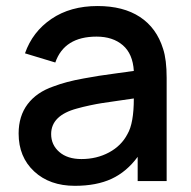

<svg xmlns="http://www.w3.org/2000/svg" viewBox="-20 -598 632 634"><path d="M530.3 0H434.6V-80.1Q398.4 -30.8 348.6 -7.6Q298.8 15.6 227.1 15.6Q144 15.6 92.8 -32Q41.5 -79.6 41.5 -157.2Q41.5 -214.8 71.3 -254.2Q101.1 -293.5 156.2 -312.5Q178.2 -320.8 201.9 -327.1Q225.6 -333.5 257.1 -339.1Q288.6 -344.7 306.9 -347.7Q325.2 -350.6 366.9 -356.2Q408.7 -361.8 421.9 -363.8Q418.5 -420.4 385.5 -448.7Q352.5 -477.1 298.8 -477.1Q192.4 -477.1 162.6 -391.6L62.5 -421.9Q87.4 -493.2 149.9 -535.6Q212.4 -578.1 302.2 -578.1Q387.2 -578.1 442.1 -542Q497.1 -505.9 518.6 -436.5Q530.3 -400.9 530.3 -340.8ZM400.9 -155.3Q421.9 -190.9 421.9 -272.9Q403.3 -270 366.9 -264.9Q330.6 -259.8 315.2 -257.3Q299.8 -254.9 276.6 -250Q253.4 -245.1 234.4 -239.7Q148.9 -216.8 148.9 -155.3Q148.9 -119.6 175.8 -96.2Q202.6 -72.8 249 -72.8Q299.3 -72.8 340.1 -94.7Q380.9 -116.7 400.9 -155.3Z"/></svg>

Font: Manrope3 Semibold
Style: Regular
Weight: 600
Width: 4
Designer: Mikhail Sharanda
Foundry: Mikhail Sharanda
Version: Version 3.000;PS 003.000;hotconv 1.0.88;makeotf.lib2.5.64775